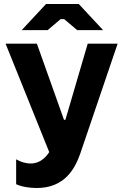

<svg xmlns="http://www.w3.org/2000/svg" viewBox="-20 -739 613 963"><path d="M497 -588 375 -719H211L89 -588H219L284 -643H302L367 -588ZM164 204C303 204 355 109 382 33L570 -520H420L308 -138H301L165 -520H8L227 24C202 62 170 81 135 81C107 81 84 73 61 60V185C91 199 134 204 164 204Z"/></svg>

Font: Fixel Display Bold
Style: Bold
Weight: 700
Designer: AlfaBravo + MacPaw
Foundry: Kyrylo Tkachov, Marchela Mozhyna, Serhii Makarenko, Maria Weinstein, Zakhar Kryvoshyya
Version: Version 1.211